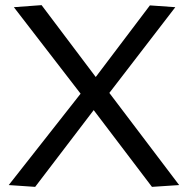

<svg xmlns="http://www.w3.org/2000/svg" viewBox="-20 -724 734 748"><path d="M14 -3 294 -359 34 -696 142 -704 353 -424 564 -703 663 -696 406 -362 678 -3 572 4 345 -295 117 4Z"/></svg>

Font: Georama SemiExpanded
Style: Regular
Weight: 400
Width: 6
Designer: Jean-Baptiste Levee
Foundry: Production Type
Version: Version 1.001